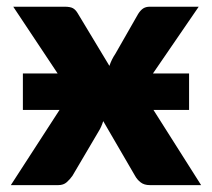

<svg xmlns="http://www.w3.org/2000/svg" viewBox="-20 -538 616 558"><path d="M46.5 -324.5H147.5L18.5 -518.5H167.5Q184 -518.5 191.8 -514.2Q199.5 -510 205.5 -500L298 -346.5Q304 -365 315.5 -382L381.5 -497.5Q388.5 -508.5 396.2 -513.5Q404 -518.5 415.5 -518.5H557.5L424.5 -324.5H529.5V-218.5H426L564.5 0H415.5Q399 0 388.8 -8Q378.5 -16 372.5 -27L280 -186Q274.5 -168.5 266.5 -156L190.5 -27Q183.5 -17 174 -8.5Q164.5 0 149.5 0H11.5L153 -218.5H46.5Z"/></svg>

Font: Lato Black
Style: Regular
Weight: 900
Designer: Lukasz Dziedzic
Foundry: tyPoland Lukasz Dziedzic
Version: Version 2.007; 2014-02-27